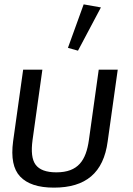

<svg xmlns="http://www.w3.org/2000/svg" viewBox="-20 -849 608 879"><path d="M227 10C372 10 454 -57 473 -202L519 -530H432L387 -208C374 -115 338 -60 238 -60C191 -60 160 -72 143 -95C126 -118 122 -156 129 -208L174 -530H86L40 -202C30 -127 41 -74 72 -41C104 -7 155 10 227 10ZM337 -617 442 -815 363 -829 291 -630Z"/></svg>

Font: Cheyenne Sans
Style: Italic
Weight: 400
Italic angle: -8.13011°
Designer: The Public Sans project authors (U.S. Web Design System), Libre Franklin designed by Pablo Impallari and Rodrigo Fuenzal
Foundry: The Cheyenne Sans Project Authors
Version: Version 2.007